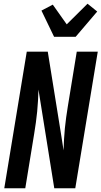

<svg xmlns="http://www.w3.org/2000/svg" viewBox="-20 -1013 546 1033"><path d="M3 0 124 -735H237L309 -288L322 -204Q323 -234 324.5 -263.5Q326 -293 329 -322.5Q332 -352 336 -381.5Q340 -411 345 -441L393 -735H506L385 0H272L187 -531Q186 -501 184.5 -471.5Q183 -442 180 -412.5Q177 -383 173 -353.5Q169 -324 164 -294L116 0ZM271 -815 203 -956 264 -988 339 -882 451 -993 503 -951 387 -815Z"/></svg>

Font: Iosevka Term Curly Oblique
Style: Bold
Weight: 700
Italic angle: -9°
Designer: Belleve Invis
Foundry: Belleve Invis
Version: Version 32.3.0